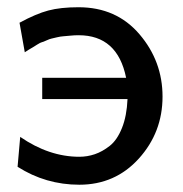

<svg xmlns="http://www.w3.org/2000/svg" viewBox="-20 -505 507 533"><path d="M28.8 -42 36.1 -125Q116.2 -69.8 200.2 -69.8Q222.2 -69.8 243.2 -76.9Q264.2 -84 284.7 -100.1Q305.2 -116.2 318.6 -149.7Q332 -183.1 334 -230H97.2V-289.1H330.1Q306.2 -407.2 198.2 -407.2Q186 -407.2 175 -406Q164.1 -404.8 156 -404.3Q147.9 -403.8 137.9 -401.4Q127.9 -398.9 123 -397.9Q118.2 -397 108.6 -392.6Q99.1 -388.2 95.9 -387.7Q92.8 -387.2 83 -381.1Q73.2 -375 72.5 -374.5Q71.8 -374 60.1 -367.2L48.8 -359.9L34.2 -441.9Q80.1 -466.8 114 -475.8Q147.9 -484.9 198.2 -484.9Q303.2 -484.9 367.2 -409.9Q431.2 -335 431.2 -236.8Q431.2 -137.7 365.5 -64.9Q299.8 7.8 200.2 7.8Q106.9 7.8 28.8 -42Z"/></svg>

Font: CMU Bright
Style: SemiBold
Weight: 600
Version: Version 0.7.0